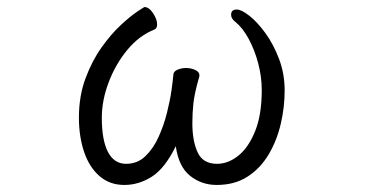

<svg xmlns="http://www.w3.org/2000/svg" viewBox="-20 -507 1040 545"><path d="M546 -291Q532 -242 529 -214Q526 -186 526 -157Q526 -107 541 -74.5Q556 -42 596 -42Q628 -42 657 -65.5Q686 -89 704.5 -135.5Q723 -182 723 -251Q723 -289 713 -327Q703 -365 686 -396.5Q669 -428 648 -445Q636 -454 636 -465Q636 -480 652 -480Q665 -480 687.5 -462.5Q710 -445 733 -413.5Q756 -382 772 -340Q788 -298 788 -250Q788 -203 777 -155.5Q766 -108 742.5 -68.5Q719 -29 682.5 -5.5Q646 18 595 18Q552 18 519.5 -8Q487 -34 479 -92Q448 -29 411 -5.5Q374 18 333 18Q291 18 262 -7.5Q233 -33 218.5 -76.5Q204 -120 204 -173Q204 -234 222.5 -284Q241 -334 268 -372Q295 -410 322.5 -435.5Q350 -461 369.5 -474Q389 -487 390 -487Q403 -487 414.5 -469.5Q426 -452 426 -438Q426 -426 418 -423Q375 -406 341.5 -365.5Q308 -325 288.5 -273.5Q269 -222 269 -173Q269 -109 286.5 -75.5Q304 -42 338 -42Q370 -42 392.5 -63.5Q415 -85 430 -118Q445 -151 454 -187Q463 -223 467 -252Q471 -281 472 -294Q472 -304 483.5 -309Q495 -314 508 -314Q522 -314 534 -308.5Q546 -303 546 -294Z"/></svg>

Font: QiushuiShotai
Style: Regular
Weight: 600
Designer: Fontworks Inc.
Foundry: Fontworks Inc.
Version: Version 1.250